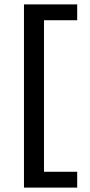

<svg xmlns="http://www.w3.org/2000/svg" viewBox="-20 -731 409 873"><path d="M331 -639H180V50H331V122H89V-711H331Z"/></svg>

Font: EauTestText Semibold
Style: Regular
Weight: 600
Designer: Christian Thalmann (Catharsis Fonts)
Version: Version 0.001;PS 000.001;hotconv 1.0.88;makeotf.lib2.5.64775